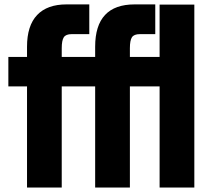

<svg xmlns="http://www.w3.org/2000/svg" viewBox="-20 -844 964 864"><path d="M408.2 -455.1H257.8V0H101.6V-455.1H17.6V-587.9H101.6V-633.8Q101.6 -728.5 147 -776.4Q192.4 -824.2 279.3 -824.2H381.8V-690.4H302.7Q276.4 -690.4 267.1 -676.3Q257.8 -662.1 257.8 -627V-587.9H408.2V-633.8Q408.2 -824.2 585.9 -824.2H678.7V-690.4H609.4Q583 -690.4 573.7 -676.3Q564.5 -662.1 564.5 -627V-587.9H698.2V-823.2H854.5V0H698.2V-455.1H564.5V0H408.2Z"/></svg>

Font: Gothic A1 Black
Style: Regular
Weight: 900
Version: Version 2.50